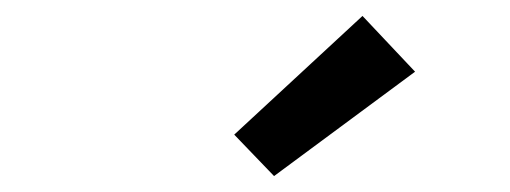

<svg xmlns="http://www.w3.org/2000/svg" viewBox="-20 -805 640 241"><path d="M324 -584 274 -636 435 -785 501 -715Z"/></svg>

Font: Iosevka Curly Slab MdEx
Style: Italic
Weight: 500
Width: 7
Italic angle: -9°
Monospace: yes
Designer: Belleve Invis
Foundry: Belleve Invis
Version: Version 11.0.0; ttfautohint (v1.8.3)